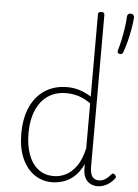

<svg xmlns="http://www.w3.org/2000/svg" viewBox="-63 -1006 771 1071"><g transform="rotate(5 322.5 -470.5)"><path d="M269 17Q214 17 170 -13Q126 -43 100.5 -100.5Q75 -158 75 -239Q75 -288 84.5 -330.5Q94 -373 113 -407.5Q132 -442 160.5 -467Q189 -492 226 -505.5Q263 -519 309 -519Q344 -519 376 -509Q408 -499 443 -478V-938Q443 -946 447.5 -949.5Q452 -953 461 -953Q471 -953 475 -949.5Q479 -946 479 -938V-88Q479 -52 491 -34Q503 -16 529 -16Q540 -16 551 -20Q562 -24 573 -33Q584 -42 595 -55Q600 -61 605 -61Q610 -61 615 -55Q620 -51 621.5 -46Q623 -41 619 -35Q608 -20 592.5 -8Q577 4 559.5 10.5Q542 17 525 17Q500 17 481.5 6.5Q463 -4 453 -24.5Q443 -45 443 -76Q443 -82 443 -88.5Q443 -95 443 -100Q420 -52 389.5 -26.5Q359 -1 327.5 8Q296 17 269 17ZM115 -243Q115 -178 133 -127Q151 -76 187 -47Q223 -18 276 -18Q309 -18 341.5 -33.5Q374 -49 401 -86Q428 -123 443 -188V-440Q406 -466 372.5 -475.5Q339 -485 305 -485Q270 -485 240.5 -474.5Q211 -464 188 -444Q165 -424 148.5 -394.5Q132 -365 123.5 -327Q115 -289 115 -243ZM580 -729Q572 -732 571 -738Q570 -744 573 -753Q580 -777 587 -809.5Q594 -842 599 -876Q604 -910 605 -937Q605 -945 609 -951.5Q613 -958 624 -958Q635 -958 640.5 -951.5Q646 -945 645 -937Q643 -908 636.5 -871.5Q630 -835 621 -800.5Q612 -766 603 -742Q600 -734 595 -730.5Q590 -727 580 -729Z"/></g></svg>

Font: Playwrite US Modern Thin
Style: Regular
Weight: 250
Designer: Veronika Burian, José Scaglione
Foundry: TypeTogether
Version: Version 1.003